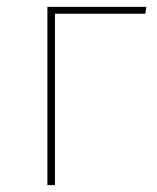

<svg xmlns="http://www.w3.org/2000/svg" viewBox="-20 -539 457 559"><path d="M118 0V-519H406L403 -499H140V0Z"/></svg>

Font: Fira Sans Thin
Style: Regular
Weight: 100
Designer: bBox Type GmbH & Carrois Corporate GbR & Edenspiekermann AG
Foundry: bBox Type GmbH & Carrois Corporate GbR & Edenspiekermann AG
Version: Version 4.301